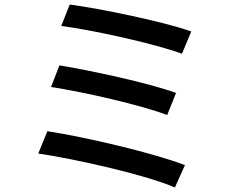

<svg xmlns="http://www.w3.org/2000/svg" viewBox="-20 -789 1040 843"><path d="M286 -769 249 -675C389 -657 660 -597 779 -553L820 -651C694 -695 417 -752 286 -769ZM241 -502 204 -407C349 -385 598 -328 714 -284L753 -381C628 -426 380 -479 241 -502ZM188 -213 148 -115C309 -91 615 -23 748 34L792 -64C655 -117 357 -187 188 -213Z"/></svg>

Font: Noto Sans CJK SC Medium
Style: Regular
Weight: 500
Designer: Ryoko NISHIZUKA 西塚涼子 (kana, bopomofo & ideographs); Paul D. Hunt (Latin, Greek & Cyrillic); Sandoll Communications 산돌커뮤니
Foundry: Adobe
Version: Version 2.004;hotconv 1.0.118;makeotfexe 2.5.65603